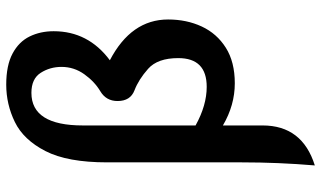

<svg xmlns="http://www.w3.org/2000/svg" viewBox="-224 -532 1016 607"><g transform="rotate(-90 283.5 -228.0)"><path d="M64.5 259.8Q74.2 144.5 74.2 28.8V-397Q74.2 -522.5 109.9 -591.8Q145.5 -661.1 201.7 -688.5Q257.8 -715.8 319.8 -715.8Q380.9 -715.8 418.2 -695.8Q455.6 -675.8 472.2 -641.8Q488.8 -607.9 488.8 -565.9Q488.8 -456.5 397 -388.2Q525.9 -320.8 525.9 -204.1Q525.9 -145.5 503.7 -97.7Q481.4 -49.8 436.5 -21.5Q391.6 6.8 324.2 6.8Q254.9 6.8 190.9 -30.8V94.7Q190.9 220.2 64.5 259.8ZM313 -82Q403.8 -82 403.8 -171.9Q403.8 -237.3 369.9 -267.3Q335.9 -297.4 302 -310.3Q268.1 -323.2 268.1 -363.8Q268.1 -399.9 298.8 -418.2Q329.6 -436.5 352.8 -469Q376 -501.5 376 -541Q376 -577.6 357.2 -606.9Q338.4 -636.2 293.9 -636.2Q190.9 -636.2 190.9 -473.6V-117.2Q254.4 -82 313 -82Z"/></g></svg>

Font: Bainsley
Style: Bold
Weight: 700
Designer: Paul James MIller
Foundry: High-Logic / Made with FontCreator
Version: Version 1.411;March 28, 2021;FontCreator 13.0.0.2683 64-bit